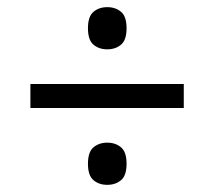

<svg xmlns="http://www.w3.org/2000/svg" viewBox="-20 -626 599 537"><path d="M280 -488Q257 -488 241.5 -501Q226 -514 226 -547Q226 -580 241.5 -593Q257 -606 280 -606Q303 -606 318.5 -593Q334 -580 334 -547Q334 -514 318.5 -501Q303 -488 280 -488ZM65 -324V-391H494V-324ZM280 -109Q257 -109 241.5 -122Q226 -135 226 -168Q226 -201 241.5 -214Q257 -227 280 -227Q303 -227 318.5 -214Q334 -201 334 -168Q334 -135 318.5 -122Q303 -109 280 -109Z"/></svg>

Font: Noto Naskh Arabic UI Semi
Style: Bold
Weight: 700
Designer: Monotype Design Team, David Williams, Mohamad Dakak and Nizar Qandah
Foundry: Monotype Imaging Inc.
Version: Version 2.014; ttfautohint (v1.8.4.7-5d5b)